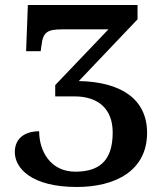

<svg xmlns="http://www.w3.org/2000/svg" viewBox="-20 -734 652 765"><path d="M286 11C436 11 566 -51 566 -205C566 -340 461 -408 294 -411L528 -657V-714H91L84 -530H142L145 -551C151 -606 168 -617 228 -617H412L200 -395V-350H276C372 -350 429 -300 429 -206C429 -89 371 -50 280 -50C181 -50 136 -132 136 -211C78 -211 39 -182 39 -128C39 -64 105 11 286 11Z"/></svg>

Font: Noto Serif Semi
Style: Regular
Weight: 600
Designer: Monotype Design Team
Foundry: Monotype Imaging Inc.
Version: Version 1.002